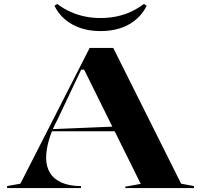

<svg xmlns="http://www.w3.org/2000/svg" viewBox="-20 -950 1016 970"><path d="M16 0V-10L83 -22L433 -708H552L895 -22L960 -10V0H613V-7L691 -21L405 -598H390L270 -345Q241 -292 227 -242Q213 -192 213 -153Q213 -108 233 -76Q253 -44 292.5 -27Q332 -10 389 -10V0ZM226 -287V-297L565 -311V-287ZM488 -793Q406 -793 345.5 -826.5Q285 -860 255 -921L269 -930Q301 -906 335.5 -890.5Q370 -875 407.5 -867Q445 -859 488 -859Q531 -859 569 -867Q607 -875 641 -890.5Q675 -906 707 -930L721 -921Q691 -860 631 -826.5Q571 -793 488 -793Z"/></svg>

Font: Kalnia SemiExpanded Medium
Style: Regular
Weight: 500
Width: 6
Designer: Frida Medrano
Foundry: Frida Medrano
Version: Version 1.105